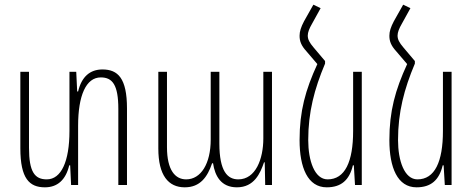

<svg xmlns="http://www.w3.org/2000/svg" viewBox="-20 -791 2021 821"><path d="M418 -494C365 -494 329 -463 314 -400H310L306 -484H277V-231C277 -101 242 -24 180 -24C129 -24 104 -55 104 -159V-484H67V-157C67 -27 106 10 172 10C225 10 261 -21 276 -84H280L284 0H314V-253C314 -383 348 -460 411 -460C461 -460 486 -428 486 -325V0H523V-327C523 -457 484 -494 418 -494Z M770 10C836 10 867 -34 887 -93H891C899 -39 925 10 993 10C1067 10 1093 -50 1109 -97H1112L1114 0H1143V-484H1106V-199C1106 -111 1073 -24 999 -24C953 -24 918 -58 918 -178V-484H881V-194C881 -91 839 -24 776 -24C730 -24 694 -62 694 -162V-484H657V-156C657 -41 700 10 770 10Z M1370 -530 1321 -588C1303 -609 1296 -623 1296 -639C1296 -653 1303 -670 1314 -689L1351 -756L1320 -771L1280 -700C1267 -675 1261 -657 1261 -638C1261 -615 1268 -596 1290 -572L1337 -517C1286 -406 1261 -316 1261 -192C1261 -74 1296 10 1377 10C1439 10 1474 -21 1489 -84H1493L1498 0H1527V-484H1490V-231C1490 -99 1455 -24 1381 -24C1325 -24 1298 -104 1298 -192C1298 -311 1324 -410 1370 -519Z M1754 -530 1705 -588C1687 -609 1680 -623 1680 -639C1680 -653 1687 -670 1698 -689L1735 -756L1704 -771L1664 -700C1651 -675 1645 -657 1645 -638C1645 -615 1652 -596 1674 -572L1721 -517C1670 -406 1645 -316 1645 -192C1645 -74 1680 10 1761 10C1823 10 1858 -21 1873 -84H1877L1882 0H1911V-484H1874V-231C1874 -99 1839 -24 1765 -24C1709 -24 1682 -104 1682 -192C1682 -311 1708 -410 1754 -519Z"/></svg>

Font: Noto Sans Armenian ExtraCondensed ExtraLight
Style: Regular
Weight: 200
Width: 2
Designer: Monotype Design Team
Foundry: Monotype Imaging Inc.
Version: Version 2.008